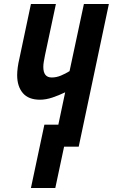

<svg xmlns="http://www.w3.org/2000/svg" viewBox="-20 -734 565 961"><path d="M134.8 207 202.1 -109.9H272L306.2 -272Q274.9 -256.8 242.2 -245.8Q209.5 -234.9 180.2 -234.9Q122.6 -234.9 94.2 -268.3Q65.9 -301.8 65.9 -357.9Q65.9 -374.5 68.8 -397Q71.8 -419.4 77.1 -440.9L134.8 -713.9H259.8L205.1 -457Q201.7 -439 199.2 -425Q196.8 -411.1 196.8 -398.9Q196.8 -346.2 238.8 -346.2Q262.2 -346.2 284.9 -355.7Q307.6 -365.2 328.1 -377.9L399.9 -713.9H524.9L374 0H300.8L256.8 207Z"/></svg>

Font: Open Sans Condensed
Style: Bold Italic
Weight: 700
Width: 3
Italic angle: -12°
Designer: Monotype Design Team
Foundry: Monotype Imaging Inc.
Version: Version 3.003; ttfautohint (v1.8.4)